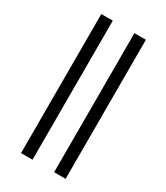

<svg xmlns="http://www.w3.org/2000/svg" viewBox="-246 -912 1064 1231"><g transform="rotate(30 285.5 -296.5)"><path d="M125 218.8V-810.5H210V218.8ZM370.1 218.8V-810.5H455.1V218.8Z"/></g></svg>

Font: Gen Shin Gothic Regular
Style: Regular
Weight: 400
Designer: [Source Han Sans]
Ryoko NISHIZUKA  (kana & ideographs); Paul D. Hunt (Latin, Greek & Cyrillic); Wenlong ZHANG  (bopomofo
Version: Version 1.002.20150607